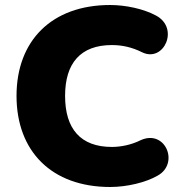

<svg xmlns="http://www.w3.org/2000/svg" viewBox="-20 -736 728 767"><path d="M420 11C487 11 562 -7 609 -34C698 -82 641 -221 542 -176C504 -157 462 -149 427 -149C302 -149 240 -221 240 -353C240 -484 302 -556 427 -556C469 -556 508 -547 548 -527C635 -485 698 -624 603 -674C553 -701 481 -716 420 -716C186 -716 46 -573 46 -353C46 -132 186 11 420 11Z"/></svg>

Font: Nunito Black
Style: Regular
Weight: 900
Designer: Vernon Adams
Foundry: Vernon Adams
Version: Version 3.602